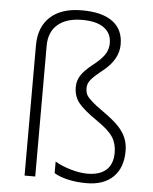

<svg xmlns="http://www.w3.org/2000/svg" viewBox="-54 -811 692 866"><g transform="rotate(5 291.5 -377.5)"><path d="M88.9 0V-588.9Q88.9 -673.3 139.4 -719.2Q189.9 -765.1 282.2 -765.1Q374 -765.1 421.6 -729.7Q469.2 -694.3 469.2 -627Q469.2 -559.1 401.4 -504.9Q361.8 -473.6 347.4 -455.8Q333 -438 333 -418.9Q333 -397.5 340.1 -385.7Q347.2 -374 365.2 -357.9Q383.3 -341.8 415 -319.8Q466.8 -283.2 489 -259Q511.2 -234.9 522.2 -208.7Q533.2 -182.6 533.2 -149.9Q533.2 -73.7 490.2 -32Q447.3 9.8 370.1 9.8Q323.7 9.8 284.9 0.7Q246.1 -8.3 223.1 -22.9V-75.2Q254.9 -56.6 295.7 -44.9Q336.4 -33.2 370.1 -33.2Q425.8 -33.2 455.3 -59.8Q484.9 -86.4 484.9 -138.2Q484.9 -178.7 465.8 -208.5Q446.8 -238.3 393.1 -274.9Q331.1 -317.4 307.6 -346.7Q284.2 -376 284.2 -418Q284.2 -447.3 300 -471.7Q315.9 -496.1 352.1 -524.4Q388.2 -552.2 404.1 -575.9Q419.9 -599.6 419.9 -627.9Q419.9 -673.3 385.7 -697.8Q351.6 -722.2 287.1 -722.2Q216.3 -722.2 176.8 -688.5Q137.2 -654.8 137.2 -592.8V0Z"/></g></svg>

Font: Open Sans Light
Style: Regular
Weight: 300
Foundry: Ascender Corporation
Version: Version 1.10